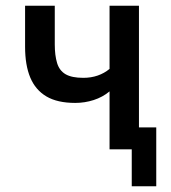

<svg xmlns="http://www.w3.org/2000/svg" viewBox="-20 -518 592 666"><path d="M437 128V0H364V-76H522V128ZM360 0V-201Q336 -181 305 -171Q274 -161 241 -161Q179 -161 141 -183.5Q103 -206 85 -249Q67 -292 67 -356V-498H170V-364Q170 -326 178 -299.5Q186 -273 207.5 -260.5Q229 -248 269 -248Q296 -248 319 -256Q342 -264 360 -279V-498H462V0Z"/></svg>

Font: Nunito Sans 7pt Condensed SemiBold
Style: Regular
Weight: 600
Width: 3
Designer: Vernon Adams
Foundry: Vernon Adams
Version: Version 3.101;gftools[0.9.27]